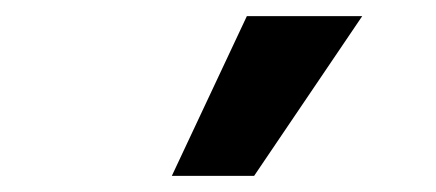

<svg xmlns="http://www.w3.org/2000/svg" viewBox="-20 -779 540 238"><path d="M193 -561 286 -759H429L295 -561Z"/></svg>

Font: Nunito Sans 7pt SemiCondensed
Style: Bold
Weight: 700
Width: 4
Designer: Vernon Adams
Foundry: Vernon Adams
Version: Version 3.101;gftools[0.9.27]